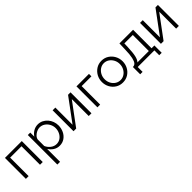

<svg xmlns="http://www.w3.org/2000/svg" viewBox="288 -1847 3377 3377"><g transform="rotate(-45 1976.5 -158.5)"><path d="M74 0V-521H493V0H425V-460H142V0Z M909 10Q844 10 792.5 -24Q741 -58 711 -108V213H643V-521H704V-420Q735 -469 786.5 -499.5Q838 -530 898 -530Q952 -530 997 -507.5Q1042 -485 1075.5 -447Q1109 -409 1127 -360.5Q1145 -312 1145 -260Q1145 -187 1115.5 -125.5Q1086 -64 1032.5 -27Q979 10 909 10ZM890 -50Q947 -50 988.5 -80.5Q1030 -111 1053 -159Q1076 -207 1076 -260Q1076 -316 1050 -364Q1024 -412 980.5 -441Q937 -470 882 -470Q848 -470 810.5 -452.5Q773 -435 744.5 -405.5Q716 -376 711 -341V-181Q734 -126 783 -88Q832 -50 890 -50Z M1259 0V-520H1327V-92L1644 -521H1705V0H1637V-421L1325 0Z M1853 0V-521H2164V-460H1921V0Z M2481 10Q2406 10 2347.5 -27Q2289 -64 2256 -125.5Q2223 -187 2223 -259Q2223 -332 2256.5 -393.5Q2290 -455 2348.5 -492.5Q2407 -530 2481 -530Q2556 -530 2614.5 -492.5Q2673 -455 2706.5 -393.5Q2740 -332 2740 -259Q2740 -187 2707 -125.5Q2674 -64 2615.5 -27Q2557 10 2481 10ZM2292 -258Q2292 -200 2317.5 -152.5Q2343 -105 2386 -77.5Q2429 -50 2481 -50Q2533 -50 2576 -78Q2619 -106 2645 -154Q2671 -202 2671 -260Q2671 -318 2645 -366Q2619 -414 2576 -442Q2533 -470 2481 -470Q2430 -470 2387 -441.5Q2344 -413 2318 -365Q2292 -317 2292 -258Z M2796 121V-61H2805Q2835 -61 2859 -87Q2883 -113 2898.5 -181.5Q2914 -250 2917 -376L2922 -521H3261V-61H3331V121H3270V0H2856V121ZM2908 -61H3193V-460H2983L2980 -370Q2975 -230 2957 -158.5Q2939 -87 2908 -61Z M3433 0V-520H3501V-92L3818 -521H3879V0H3811V-421L3499 0Z"/></g></svg>

Font: Raleway
Style: Regular
Weight: 400
Designer: Matt McInerney, Pablo Impallari, Rodrigo Fuenzalida
Foundry: Matt McInerney, Pablo Impallari, Rodrigo Fuenzalida
Version: Version 4.101;RELEASE